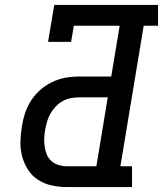

<svg xmlns="http://www.w3.org/2000/svg" viewBox="-20 -755 658 775"><path d="M249 0Q218 0 188.5 -6.5Q159 -13 134.5 -28.5Q110 -44 94 -68.5Q78 -93 70 -121.5Q62 -150 62.5 -181Q63 -212 68 -243Q72 -270 80.5 -296.5Q89 -323 104.5 -347.5Q120 -372 142 -391.5Q164 -411 190 -423.5Q216 -436 243 -441Q270 -446 298 -446H429L463 -651H278L267 -586H174L199 -735H618V-651H560L466 -84H513V0ZM249 -84H369L415 -362H298Q281 -362 264 -358.5Q247 -355 231.5 -346Q216 -337 203.5 -323.5Q191 -310 182.5 -294.5Q174 -279 169.5 -262.5Q165 -246 162 -230Q159 -213 158.5 -195.5Q158 -178 160.5 -161.5Q163 -145 169.5 -130Q176 -115 188 -104.5Q200 -94 216 -89Q232 -84 249 -84Z"/></svg>

Font: Iosevka Curly Slab MdExObl
Style: Regular
Weight: 500
Width: 7
Italic angle: -9°
Monospace: yes
Designer: Belleve Invis
Foundry: Belleve Invis
Version: Version 11.1.0; ttfautohint (v1.8.3)